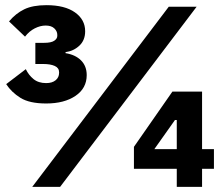

<svg xmlns="http://www.w3.org/2000/svg" viewBox="-20 -724 868 744"><path d="M151 -558Q178 -558 190 -566Q202 -574 202 -585V-589Q202 -603 190.5 -614Q179 -625 157 -625Q136 -625 114.5 -614Q93 -603 77 -582L15 -641Q41 -672 74 -688Q107 -704 160 -704Q231 -704 270.5 -676Q310 -648 310 -603Q310 -568 287.5 -547Q265 -526 234 -522V-518Q272 -512 294 -490Q316 -468 316 -433Q316 -382 272.5 -352.5Q229 -323 159 -323Q94 -323 59 -345Q24 -367 4 -398L80 -456Q91 -433 110 -417.5Q129 -402 159 -402Q182 -402 195.5 -413Q209 -424 209 -442V-444Q209 -461 192 -468.5Q175 -476 148 -476H117V-558ZM105 0 634 -698H742L213 0ZM665 0V-70H499V-155L648 -369H763V-146H809V-70H763V0ZM665 -259H658L578 -146H665Z"/></svg>

Font: IBM Plex Sans Hebrew
Style: Bold
Weight: 700
Designer: Mike Abbink, Paul van der Laan, Pieter van Rosmalen, Yanek Iontef
Foundry: Bold Monday
Version: Version 1.2